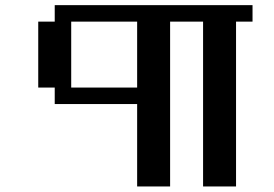

<svg xmlns="http://www.w3.org/2000/svg" viewBox="-20 -832 1040 728"><path d="M500 -437.5H187.5V-500H125V-750H187.5V-812.5H937.5V-750H875V-125H750V-750H625V-125H500ZM500 -500V-750H250V-500Z"/></svg>

Font: HE신이문
Style: regular
Weight: 500
Monospace: yes
Designer: Taeyun An (WindowsTiger)
Version: v1.1